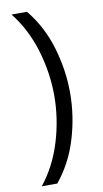

<svg xmlns="http://www.w3.org/2000/svg" viewBox="-98 -770 528 980"><g transform="rotate(-10 166.0 -280.0)"><path d="M36.1 165Q107.9 74.7 143.6 -43.2Q179.2 -161.1 179.2 -279.8Q179.2 -398.4 143.6 -516.6Q107.9 -634.8 36.1 -725.1H116.2Q189.9 -635.7 225.6 -517.8Q261.2 -399.9 261.2 -279.8Q261.2 -159.7 225.6 -42Q189.9 75.7 116.2 165Z"/></g></svg>

Font: TASA Orbiter Deck
Style: Regular
Weight: 400
Designer: Weizhong Zhang
Version: Version 1.000;Glyphs 3.1.2 (3151)